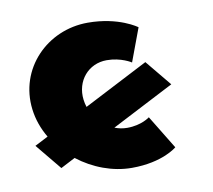

<svg xmlns="http://www.w3.org/2000/svg" viewBox="-65 -602 769 692"><g transform="rotate(-10 319.0 -256.5)"><path d="M341.5 -383C394.5 -383 430.5 -359 430.5 -359L475.6 -480C475.6 -480 411.7 -528 297.7 -528C148.7 -528 28.7 -406 47.3 -255C51.9 -217.2 64.9 -181.4 84.2 -148.8L35.3 -123.6L113.5 -28.5L166.8 -56.1C223.7 -11.9 294.4 15 364.4 15C478.4 15 530.8 -31 530.8 -31L455.7 -154C455.7 -154 425.6 -130 372.6 -130C356.9 -130 341.4 -133.1 326.9 -138.7L556 -257L477.8 -352L241.1 -229.8C238.2 -238.6 236.2 -247.7 235 -257C226.4 -327 274.5 -383 341.5 -383Z"/></g></svg>

Font: Hussar
Style: BdOpOblOne
Weight: 700
Foundry: Cannot Into Space Fonts
Version: Version 2.00